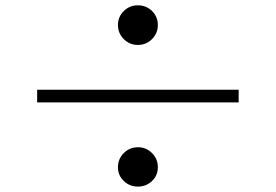

<svg xmlns="http://www.w3.org/2000/svg" viewBox="-20 -730 1040 724"><path d="M553.2 -582.5Q531.2 -560.5 500 -560.5Q468.8 -560.5 446.8 -582.5Q424.8 -604.5 424.8 -635.7Q424.8 -667 446.8 -688.5Q468.8 -710 500 -710Q531.2 -710 553.2 -688.5Q575.2 -667 575.2 -635.7Q575.2 -604.5 553.2 -582.5ZM879.9 -391.6V-343.8H120.1V-391.6ZM553.2 -47.4Q531.2 -26.4 500 -26.4Q468.8 -26.4 446.8 -47.4Q424.8 -68.4 424.8 -99.6Q424.8 -130.9 446.8 -152.8Q468.8 -174.8 500 -174.8Q531.2 -174.8 553.2 -152.8Q575.2 -130.9 575.2 -99.6Q575.2 -68.4 553.2 -47.4Z"/></svg>

Font: GenRyuMin TW TTF Bold
Style: Regular
Weight: 700
Version: Version 1.300